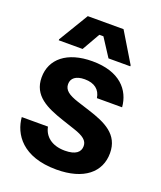

<svg xmlns="http://www.w3.org/2000/svg" viewBox="-133 -785 741 883"><g transform="rotate(20 237.5 -344.0)"><path d="M172.5 -550 222.5 -637.5H242.5L299.2 -550H405.8V-555L318.3 -700H143.3L55.8 -555V-550ZM248.3 12.5C382.5 12.5 455 -49.2 455 -142.5C455 -234.2 382.5 -267.5 295.8 -295L235.8 -314.2C187.5 -330 165 -346.7 165 -375.8C165 -404.2 186.7 -422.5 230 -422.5C277.5 -422.5 305.8 -400 311.7 -360H435C428.3 -442.5 369.2 -512.5 235 -512.5C110.8 -512.5 40 -452.5 40 -363.3C40 -273.3 113.3 -240 200.8 -210.8L260.8 -190.8C309.2 -175 330 -158.3 330 -131.7C330 -102.5 308.3 -82.5 255 -82.5C190 -82.5 153.3 -115.8 145 -160H16.7C23.3 -79.2 81.7 12.5 248.3 12.5Z"/></g></svg>

Font: Familjen Grotesk
Style: Bold
Weight: 700
Designer: Anders Wikstroem, Jonas Baeckman, Matilda Gysing, Kristian Moeller
Foundry: Familjen STHLM AB
Version: Version 2.000